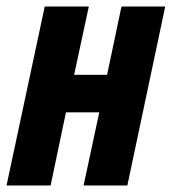

<svg xmlns="http://www.w3.org/2000/svg" viewBox="-30 -568 526 588"><path d="M125 0 172 -224H274L226 0H360L476 -548H342L298 -339H197L242 -548H107L-10 0Z"/></svg>

Font: Noto Sans UI Condensed ExtraBold
Style: Italic
Weight: 800
Width: 3
Designer: Monotype Design Team
Foundry: Monotype Imaging Inc.
Version: 1.001